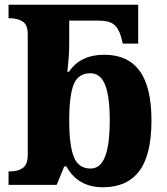

<svg xmlns="http://www.w3.org/2000/svg" viewBox="-20 -780 703 810"><path d="M260 -78H251L219 0H16V-57H23Q56 -57 76.5 -71.5Q97 -86 97 -127V-636Q97 -675 76 -689Q55 -703 19 -703H16V-760H563V-596H498L491 -624Q480 -662 459.5 -677.5Q439 -693 396 -693H272V-594Q272 -545 264 -477H271Q319 -549 420 -549Q519 -549 569 -481Q619 -413 619 -271Q619 -127 567.5 -58.5Q516 10 414 10Q309 10 260 -78ZM443 -272Q443 -373 423.5 -422Q404 -471 361 -471Q310 -471 291 -424Q272 -377 272 -271Q272 -167 291.5 -118Q311 -69 362 -69Q404 -69 423.5 -120Q443 -171 443 -272Z"/></svg>

Font: Noto Serif ExtraBold
Style: Regular
Weight: 800
Designer: Monotype Design Team
Foundry: Monotype Imaging Inc.
Version: Version 1.001